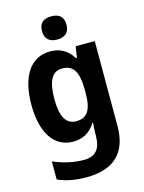

<svg xmlns="http://www.w3.org/2000/svg" viewBox="-144 -843 873 1166"><g transform="rotate(-15 292.5 -260.0)"><path d="M296 -760C250 -760 219 -740 219 -687C219 -635 251 -614 296 -614C341 -614 373 -635 373 -687C373 -740 342 -760 296 -760ZM234 -556C112 -556 41 -451 41 -271C41 -96 110 10 229 10C287 10 335 -12 372 -72H375C373 -52 371 -25 371 -1V9C371 96 335 134 264 134C202 134 136 120 72 92V206C129 231 187 240 254 240C426 240 513 152 513 -11V-546H393L382 -476H376C340 -533 293 -556 234 -556ZM277 -437C347 -437 378 -392 378 -273V-253C378 -144 344 -105 279 -105C215 -105 185 -159 185 -269C185 -383 215 -437 277 -437Z"/></g></svg>

Font: Noto Sans Telugu SemiCondensed
Style: Bold
Weight: 700
Width: 4
Designer: Jelle Bosma - Monotype Design Team
Foundry: Monotype Imaging Inc.
Version: Version 2.005